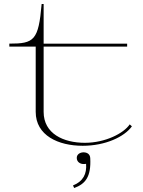

<svg xmlns="http://www.w3.org/2000/svg" viewBox="-20 -720 723 968"><path d="M27 -485H160V-156C160 -37 274 15 397 15C511 15 607 -30 645 -83L634 -93C604 -48 511 0 408 0C300 0 200 -46 200 -156V-485H621V-500H200V-700H190C174 -516 152 -500 27 -500ZM348 215 354 228C411 207 440 171 435 77C434 57 419 48 401 48C385 48 367 57 367 76C367 97 385 107 401 107C405 107 409 107 414 106C418 156 400 194 348 215Z"/></svg>

Font: Sprat Extended Thin
Style: Regular
Weight: 100
Width: 9
Designer: Ethan Nakache
Foundry: Collletttivo
Version: Version 2.000;Glyphs 3.2 (3217)